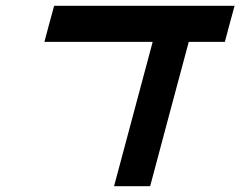

<svg xmlns="http://www.w3.org/2000/svg" viewBox="-20 -645 832 665"><path d="M375 0H500Q522 -83 566.7 -250Q611.3 -417 633.8 -500H758.8Q764.2 -520.5 775.4 -562.3Q786.6 -604 792.5 -625H167.5Q161.6 -604 150.4 -562.3Q139.2 -520.5 133.8 -500H508.8Q486.8 -417 441.9 -250Q397 -83 375 0Z"/></svg>

Font: Faithful 32x
Style: Oblique
Weight: 400
Foundry: Faithful Resource Pack
Version: Version 1.0; January 27, 2023